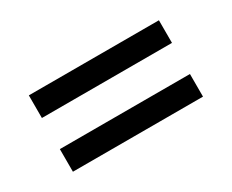

<svg xmlns="http://www.w3.org/2000/svg" viewBox="-55 -646 709 588"><g transform="rotate(-30 300.0 -352.0)"><path d="M70 -407V-487H530V-407ZM70 -217V-297H530V-217Z"/></g></svg>

Font: Noto Sans Mono
Style: Regular
Weight: 400
Designer: Monotype Design Team
Foundry: Monotype Imaging Inc.
Version: Version 2.014